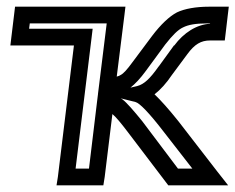

<svg xmlns="http://www.w3.org/2000/svg" viewBox="-20 -529 704 574"><path d="M363 -133 477 17 483 25H494H605H662L629 -17L513 -167C485 -202 461 -229 442 -247C460 -261 478 -281 494 -305L540 -367C562 -397 581 -408 608 -408H627H652L655 -433L661 -484L664 -509H639H605C566 -509 532 -503 509 -492C486 -480 460 -455 435 -422L376 -343C360 -321 349 -309 341 -305C338 -303 334 -301 329 -300L352 -484L355 -509H330H50H25L22 -484L14 -418L11 -393H36H201L153 0L149 25H174H264H289L293 0L316 -188C326 -180 341 -162 363 -133ZM370 -267C384 -278 400 -295 416 -317L474 -396C496 -424 512 -440 527 -447C543 -455 564 -459 599 -459H608V-458C568 -456 529 -431 501 -393H500L455 -331L454 -330C428 -293 410 -277 391 -272L370 -267ZM273 -249V-248L270 -224L246 -25H206L254 -418L257 -443H232H67L69 -459H299L276 -273L273 -249ZM405 -167C379 -199 359 -222 346 -232C344 -233 343 -234 341 -235L385 -224C397 -221 425 -193 471 -133L555 -25H512L405 -167Z"/></svg>

Font: Gamestation Display Outline
Style: Italic
Weight: 400
Designer: Jonas Hecksher
Foundry: Jonas Hecksher, Playtypeª, e-types AS
Version: Version 1.003